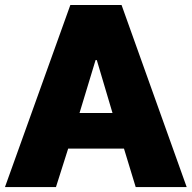

<svg xmlns="http://www.w3.org/2000/svg" viewBox="-25 -756 774 776"><path d="M250.5 -155.3 201.2 0H-4.9L259.3 -735.8H466.3L729.5 0H523.4L476.1 -155.3ZM361.3 -513.2 296.4 -299.3H429.7L366.2 -513.2Z"/></svg>

Font: Estedad-FD Black
Style: Regular
Weight: 900
Designer: Amin Abedi
Version: Version 7.3